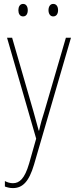

<svg xmlns="http://www.w3.org/2000/svg" viewBox="-20 -720 390 982"><path d="M74 -668C74 -651 81 -636 98 -636C114 -636 122 -649 122 -668C122 -686 114 -700 98 -700C81 -700 74 -684 74 -668ZM228 -668C228 -651 236 -636 252 -636C269 -636 277 -650 277 -668C277 -686 269 -700 252 -700C236 -700 228 -685 228 -668ZM16 -527 165 -11 129 116C106 195 79 217 46 217C32 217 18 213 5 206V234C19 239 31 242 46 242C95 242 128 210 154 122L343 -527H317L207 -150C196 -116 188 -89 180 -52H178C173 -71 169 -86 151 -150L42 -527Z"/></svg>

Font: Noto Sans Gujarati Condensed Thin
Style: Regular
Weight: 100
Width: 3
Designer: Jelle Bosma - Monotype Design Team, Universal Thirst
Foundry: Monotype Imaging Inc.
Version: Version 2.106